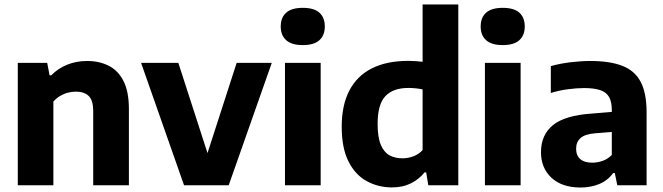

<svg xmlns="http://www.w3.org/2000/svg" viewBox="-20 -828 2964 858"><path d="M59.5 0V-547H191L201.5 -491.5H209Q239.5 -522.5 280.5 -539Q321.5 -555.5 369.5 -555.5Q423.5 -555.5 465.8 -534.2Q508 -513 532 -465.8Q556 -418.5 556 -341V0H396.5V-331Q396.5 -380.5 376 -399.5Q355.5 -418.5 319.5 -418.5Q301.5 -418.5 283.2 -413.8Q265 -409 248.2 -399Q231.5 -389 218.5 -374V0Z M802.5 0 610.5 -547H777L913 -126H901.5L1037.5 -547H1194.5L1002 0Z M1253.5 0V-547H1413V0ZM1333 -626.5Q1283 -626.5 1258.8 -648.5Q1234.5 -670.5 1234.5 -709.5Q1234.5 -749.5 1258.8 -771.2Q1283 -793 1333 -793Q1383.5 -793 1407.5 -771.2Q1431.5 -749.5 1431.5 -709.5Q1431.5 -670.5 1407.5 -648.5Q1383.5 -626.5 1333 -626.5Z M1731.5 9.5Q1671 9.5 1619.8 -18Q1568.5 -45.5 1537.8 -105.5Q1507 -165.5 1507 -262Q1507 -357.5 1541 -423Q1575 -488.5 1641.2 -522.2Q1707.5 -556 1805.5 -556Q1822 -556 1838.2 -554.8Q1854.5 -553.5 1868.5 -552V-808H2028V0H1894L1884.5 -57.5H1877Q1853.5 -27.5 1816.8 -9Q1780 9.5 1731.5 9.5ZM1778.5 -120.5Q1803 -120.5 1827.2 -129.5Q1851.5 -138.5 1868.5 -157.5V-428.5Q1855.5 -431.5 1838.5 -433.2Q1821.5 -435 1805 -435Q1736.5 -435 1702 -398.2Q1667.5 -361.5 1667.5 -274.5Q1667.5 -215 1681.5 -181.5Q1695.5 -148 1720.2 -134.2Q1745 -120.5 1778.5 -120.5Z M2147 0V-547H2306.5V0ZM2226.5 -626.5Q2176.5 -626.5 2152.2 -648.5Q2128 -670.5 2128 -709.5Q2128 -749.5 2152.2 -771.2Q2176.5 -793 2226.5 -793Q2277 -793 2301 -771.2Q2325 -749.5 2325 -709.5Q2325 -670.5 2301 -648.5Q2277 -626.5 2226.5 -626.5Z M2575 10Q2491 10 2444.2 -33.8Q2397.5 -77.5 2397.5 -148Q2397.5 -225.5 2451.2 -269Q2505 -312.5 2625 -320.5L2740 -330L2757 -242L2641 -232.5Q2595 -229 2574.8 -211.5Q2554.5 -194 2554.5 -163.5Q2554.5 -133.5 2573 -117.2Q2591.5 -101 2627 -101Q2649 -101 2672 -108.8Q2695 -116.5 2714 -135.5V-335.5Q2714 -373 2701.8 -394.5Q2689.5 -416 2662.2 -425.2Q2635 -434.5 2589.5 -434.5Q2558 -434.5 2518 -429.2Q2478 -424 2441.5 -412.5V-532.5Q2481.5 -544 2529.2 -549.8Q2577 -555.5 2618 -555.5Q2705 -555.5 2760.8 -534Q2816.5 -512.5 2843 -462.2Q2869.5 -412 2869.5 -325.5V0H2738.5L2727.5 -54.5H2720Q2695.5 -21 2657.5 -5.5Q2619.5 10 2575 10Z"/></svg>

Font: Encode Sans Condensed Thin
Style: Bold
Weight: 700
Version: Version 3.002